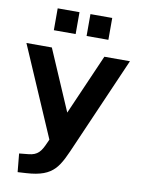

<svg xmlns="http://www.w3.org/2000/svg" viewBox="-111 -833 805 1097"><g transform="rotate(10 291.5 -284.5)"><path d="M207.5 1.5C184.6 54.2 166.5 79.6 112.8 84.5L59.6 89.8L69.8 196.3L119.1 193.4C283.2 183.6 305.2 118.2 365.2 -19.5L591.8 -539.1H443.4L290 -188L138.7 -539.1H-8.8L216.3 -18.1ZM259.3 -638.2V-765.1H132.8V-638.2ZM449.2 -638.2V-765.1H322.8V-638.2Z"/></g></svg>

Font: Winston
Style: Bold
Weight: 700
Designer: Vernon Adams, Kim Jin-seong, David Berlow, Cristiano Sobral
Foundry: The Winston Project Authors
Version: Version 3.004